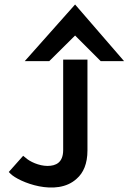

<svg xmlns="http://www.w3.org/2000/svg" viewBox="-20 -716 574 854"><path d="M27 57C63 93 231 162 321 79C351 53 369 12 369 -47V-451H261V-49C261 7 229 22 191 22C154 22 112 3 93 -15L83 -23L19 49ZM199 -444 314 -558 428 -444H532L314 -696L90 -444Z"/></svg>

Font: Charger
Style: ExBd
Weight: 400
Designer: Jasper
Foundry: Cannot Into Space Fonts
Version: Version 0.99